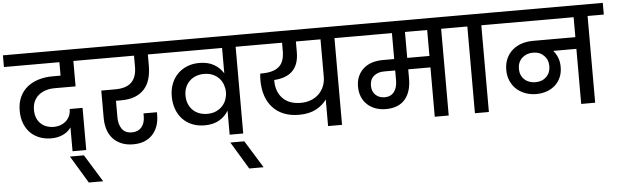

<svg xmlns="http://www.w3.org/2000/svg" viewBox="-81 -956 4624 1438"><g transform="rotate(-5 2231.0 -237.5)"><path d="M-24 -740H634L633 -652H498V-461H341Q305 -461 274.5 -451.5Q244 -442 221 -423.5Q198 -405 185 -377Q172 -349 172 -313Q172 -249 209.5 -211Q247 -173 312 -173Q335 -173 357.5 -180.5Q380 -188 398 -203Q416 -218 427.5 -241Q439 -264 439 -296H536V21H433V-158Q411 -126 372 -107.5Q333 -89 283 -89Q237 -89 197 -104Q157 -119 128 -147.5Q99 -176 82 -218.5Q65 -261 65 -316Q65 -374 85.5 -418.5Q106 -463 142 -492Q178 -521 226.5 -536Q275 -551 331 -551H393V-652H-24Z M410 59H515L642 265H534Z M586 -740H1168V-652H1058V-569Q1058 -513 1045 -468.5Q1032 -424 1004 -392.5Q976 -361 932.5 -344Q889 -327 828 -327H790V-202Q790 -149 814 -115Q838 -81 889 -81Q935 -81 961 -111.5Q987 -142 987 -193V-215H1088V-196Q1088 -103 1036 -47Q984 9 891 9Q840 9 801.5 -7.5Q763 -24 737.5 -52.5Q712 -81 699.5 -120.5Q687 -160 687 -207V-413H791Q876 -413 915 -452.5Q954 -492 954 -569V-652H586Z M1463 -170Q1502 -170 1531 -183.5Q1560 -197 1579 -218.5Q1598 -240 1607 -266.5Q1616 -293 1616 -319V-320Q1616 -347 1607 -374Q1598 -401 1579 -422.5Q1560 -444 1531 -457Q1502 -470 1463 -470Q1431 -470 1403.5 -459.5Q1376 -449 1355.5 -429.5Q1335 -410 1323.5 -382.5Q1312 -355 1312 -321Q1312 -286 1323.5 -258Q1335 -230 1355 -210.5Q1375 -191 1402.5 -180.5Q1430 -170 1463 -170ZM1718 -652V0H1616V-181Q1591 -138 1546 -112Q1501 -86 1436 -86Q1385 -86 1343 -103Q1301 -120 1271 -151.5Q1241 -183 1225 -227Q1209 -271 1209 -324Q1209 -375 1225.5 -417.5Q1242 -460 1272 -490.5Q1302 -521 1343.5 -538Q1385 -555 1436 -555Q1501 -555 1546 -529Q1591 -503 1616 -461V-652H1120V-740H1840V-652Z M1616 59H1721L1848 265H1740Z M2169 -191Q2209 -191 2243.5 -204Q2278 -217 2303 -241Q2328 -265 2342 -298Q2356 -331 2356 -371V-652H2171V-572Q2171 -390 1984 -379V-375Q1984 -291 2032 -241Q2080 -191 2169 -191ZM1792 -740H2583V-652H2461V0H2356V-200Q2327 -158 2275 -130.5Q2223 -103 2147 -103Q2083 -103 2033.5 -123Q1984 -143 1950 -180Q1916 -217 1898.5 -269Q1881 -321 1881 -385Q1881 -410 1884 -436H1897Q1982 -436 2024.5 -471.5Q2067 -507 2067 -590V-652H1792Z M2798 -178Q2843 -178 2868 -209.5Q2893 -241 2893 -297V-371H2810Q2762 -371 2732 -345.5Q2702 -320 2702 -274Q2702 -229 2729 -203.5Q2756 -178 2798 -178ZM3158 -652H2991V-457H3158ZM2535 -740H3385V-652H3263V0H3158V-371H2991V-302Q2991 -200 2942 -144.5Q2893 -89 2799 -89Q2755 -89 2719.5 -102.5Q2684 -116 2658.5 -140Q2633 -164 2619 -198Q2605 -232 2605 -274Q2605 -319 2620.5 -353Q2636 -387 2663 -410.5Q2690 -434 2727 -445.5Q2764 -457 2807 -457H2893V-652H2535Z M3460 -652H3338V-740H3687V-652H3565V0H3460Z M3933 -192Q3983 -192 4014.5 -223Q4046 -254 4046 -303Q4046 -351 4014.5 -382.5Q3983 -414 3933 -414Q3882 -414 3849.5 -383Q3817 -352 3817 -302Q3817 -253 3849 -222.5Q3881 -192 3933 -192ZM3639 -740H4486V-652H4364V0H4259V-414H4085Q4105 -391 4117.5 -360.5Q4130 -330 4130 -289Q4130 -245 4114.5 -210.5Q4099 -176 4072 -152Q4045 -128 4009 -115.5Q3973 -103 3931 -103Q3887 -103 3849 -117Q3811 -131 3783 -156.5Q3755 -182 3738.5 -219Q3722 -256 3722 -302Q3722 -350 3739 -387.5Q3756 -425 3785.5 -450.5Q3815 -476 3854.5 -489Q3894 -502 3940 -502H4259V-652H3639Z"/></g></svg>

Font: SVN-Poppins Medium
Style: Regular
Weight: 500
Designer: Ninad Kale (Devanagari), Jonny Pinhorn (Latin)
Foundry: Indian Type Foundry
Version: Version 3.002 2017; ttfautohint (v1.8.3)